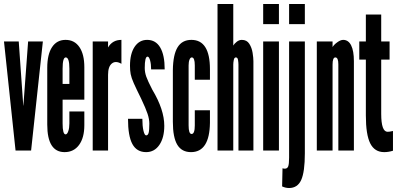

<svg xmlns="http://www.w3.org/2000/svg" viewBox="-24 -755 1995 963"><path d="M54 0H132L191 -547H117L93.5 -228V-226H92.5V-228L70 -547H-4Z M300 8Q346 8 372.5 -28Q399 -64 399 -127V-196H324V-136Q324 -113.5 318.5 -97.2Q313 -81 305 -81Q290 -81 290 -136V-255H399V-418Q399 -483 374.2 -519Q349.5 -555 305 -555Q261 -555 237 -518.5Q213 -482 213 -415V-130Q213 8 300 8ZM290 -334V-411Q290 -467.5 306 -467Q324 -466.5 324 -411V-334Z M441 0H518V-380Q518 -421 537 -436.5Q556 -452 585 -435V-555Q540 -555 518 -517V-547H441Z M709 8Q750.5 8 775.2 -28Q800 -64 800 -124Q800 -205 740 -305Q717 -349.5 709.5 -371Q702 -392.5 702 -414Q702 -471 716 -471Q723.5 -471 728.8 -452.2Q734 -433.5 734 -407H802Q802 -479 779.5 -517Q757 -555 714 -555Q674.5 -555 651.2 -520.2Q628 -485.5 628 -425Q628 -401 631.5 -382.8Q635 -364.5 647 -337.5Q659 -310.5 684 -260Q707.5 -210.5 716.2 -183.8Q725 -157 725 -135Q725 -101.5 721.5 -88.8Q718 -76 709 -76Q701 -76 695.5 -99.5Q690 -123 690 -159H618Q618 -73 640 -32.5Q662 8 709 8Z M934 8Q1027 8 1029 -139V-202H953V-126Q953 -83 937 -83Q922 -83 922 -126V-427Q922 -445 926.5 -456Q931 -467 938 -467Q953 -467 953 -427V-355H1029V-408Q1029 -555 936 -555Q889.5 -555 866.8 -518Q844 -481 843 -403V-144Q843 -66 865.2 -29Q887.5 8 934 8Z M1067 0H1146V-431Q1146 -441 1148.5 -454Q1151 -467 1159 -467Q1168 -467 1170 -453.5Q1172 -440 1172 -431V0H1247V-448Q1247 -464.5 1243 -490Q1239 -515.5 1226.5 -535.2Q1214 -555 1189 -555Q1175 -555 1162.8 -545Q1150.5 -535 1146 -526.5V-735H1067Z M1296 -634H1375V-735H1296ZM1296 0H1375V-547H1296Z M1426 -634H1505V-735H1426ZM1426 188Q1468.5 188 1486.8 147.5Q1505 107 1505 14V-547H1426V36Q1426 68 1421.5 79.5Q1417 91 1404.5 91Q1399 91 1393 89L1391 180Q1408.5 188 1426 188Z M1565 0H1644V-431Q1644 -467 1658 -467Q1673 -467 1673 -432V0H1751V-448Q1751 -500 1737.2 -527.5Q1723.5 -555 1697 -555Q1684.5 -555 1668 -543.2Q1651.5 -531.5 1644 -519V-547H1565Z M1903 8Q1924.5 8 1947 1V-98Q1935.5 -95.5 1930.5 -94.8Q1925.5 -94 1920 -94Q1888 -94 1888 -184V-456H1930V-547H1888V-682H1811V-547H1778V-456H1811V-176Q1811 -79.5 1833 -35.8Q1855 8 1903 8Z"/></svg>

Font: League Gothic Condensed
Style: Regular
Weight: 400
Width: 3
Designer: The League of Moveable Type
Version: Version 1.600; ttfautohint (v1.8.3)